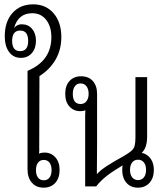

<svg xmlns="http://www.w3.org/2000/svg" viewBox="-20 -860 771 886"><path d="M181 6Q147 6 127 -17Q107 -40 107 -80V-533Q217 -579 217 -688Q217 -738 193 -768.5Q169 -799 129 -799Q64 -799 45 -731Q59 -748 80 -748Q110 -748 128 -727Q146 -706 146 -672Q146 -637 127 -615Q108 -593 76 -593Q42 -593 22 -620Q2 -647 2 -693Q2 -760 37.5 -800Q73 -840 133 -840Q192 -840 227.5 -798.5Q263 -757 263 -689Q263 -631 236.5 -585Q210 -539 162 -509L161 -179Q162 -166 160 -151Q171 -156 185 -156Q216 -156 235.5 -134Q255 -112 255 -76Q255 -38 235 -16Q215 6 181 6ZM73 -624Q110 -624 110 -671Q110 -719 73 -719Q36 -719 36 -671Q36 -624 73 -624ZM182 -28Q199 -28 208.5 -40.5Q218 -53 218 -75Q218 -97 208.5 -109.5Q199 -122 182 -122Q165 -122 155.5 -109.5Q146 -97 146 -75Q146 -53 155.5 -40.5Q165 -28 182 -28Z M373 0V-328Q373 -341 374 -351Q364 -347 350 -347Q320 -347 300.5 -368.5Q281 -390 281 -427Q281 -465 301 -486.5Q321 -508 354 -508Q389 -508 408.5 -486Q428 -464 428 -427V-202Q428 -161 427.5 -127Q427 -93 427 -58H429Q442 -74 475.5 -95.5Q509 -117 553 -141Q575 -154 586.5 -164Q598 -174 601.5 -188Q605 -202 605 -226V-504H659V-231Q659 -177 634 -155Q660 -149 675 -128Q690 -107 690 -76Q690 -39 670 -16.5Q650 6 616 6Q583 6 563.5 -16.5Q544 -39 544 -76Q544 -87 546 -97Q502 -71 473 -48.5Q444 -26 424 0ZM352 -380Q369 -380 379 -393Q389 -406 389 -427Q389 -449 379 -462Q369 -475 352 -475Q335 -475 325.5 -462Q316 -449 316 -427Q316 -380 352 -380ZM617 -29Q634 -29 644 -41.5Q654 -54 654 -76Q654 -98 644 -110.5Q634 -123 617 -123Q600 -123 590 -110.5Q580 -98 580 -76Q580 -54 590 -41.5Q600 -29 617 -29Z"/></svg>

Font: Noto Sans Thai Looped UI Narrow Light
Style: Regular
Weight: 300
Width: 4
Designer: Cadson Demak Team
Foundry: Cadson Demak Co., Ltd.
Version: Version 1.000